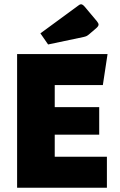

<svg xmlns="http://www.w3.org/2000/svg" viewBox="-20 -878 559 898"><path d="M236 -248V-145H480V0H60V-625H483L461 -480H236V-377H444V-248ZM205 -670 169 -722 349 -854Q354 -858 359 -858Q366 -858 375 -848L433 -779Q441 -769 441 -763Q441 -756 431 -747L396 -717Q390 -712 385 -709.5Q380 -707 371 -705Z"/></svg>

Font: Changa ExtraLight
Style: Bold
Weight: 700
Version: Version 3.002; ttfautohint (v1.8.2)